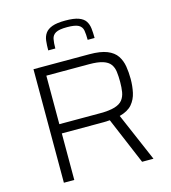

<svg xmlns="http://www.w3.org/2000/svg" viewBox="-130 -1020 1000 1124"><g transform="rotate(-15 369.5 -457.5)"><path d="M117 0V-688H456Q523 -688 562.5 -672Q602 -656 621 -627.5Q640 -599 646 -562.5Q652 -526 652 -486Q652 -443 643.5 -404Q635 -365 610.5 -336Q586 -307 534 -293L660 0H591L464 -301L493 -289Q482 -285 468 -283.5Q454 -282 436 -282H180V0ZM180 -338H426Q483 -338 516 -348Q549 -358 564 -377.5Q579 -397 583.5 -424Q588 -451 588 -486Q588 -520 584.5 -547Q581 -574 567 -593Q553 -612 522.5 -622Q492 -632 439 -632H180ZM370 -915Q422 -915 450.5 -904.5Q479 -894 491.5 -875Q504 -856 507 -830Q510 -804 510 -772H468Q468 -806 464 -829Q460 -852 439.5 -863.5Q419 -875 370 -875Q322 -875 301.5 -863.5Q281 -852 276.5 -829Q272 -806 272 -772H229Q229 -804 232 -830Q235 -856 248.5 -875Q262 -894 290.5 -904.5Q319 -915 370 -915Z"/></g></svg>

Font: Saira SemiExpanded Light
Style: Regular
Weight: 300
Width: 6
Designer: Hector Gatti with collaboration of the Omnibus-Type team
Foundry: Omnibus-Type
Version: Version 1.101